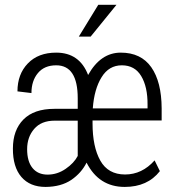

<svg xmlns="http://www.w3.org/2000/svg" viewBox="-20 -753 714 784"><path d="M395 -438Q364.7 -389.6 358.9 -310.5H582.5V-325.7Q583 -398.4 556.6 -442.4Q530.3 -486.3 477.5 -486.3Q424.8 -486.3 395 -438ZM297.4 -116.2V-260.3H203.1Q148.4 -260.3 119.6 -226.6Q90.8 -193.4 90.8 -143.6Q90.8 -93.8 112.8 -66.9Q134.8 -40 174.3 -40Q213.9 -40 248 -63.5Q282.2 -86.9 297.4 -116.2ZM166 10.3Q102.5 10.3 67.4 -30.3Q32.2 -71.3 32.7 -146.5Q32.7 -221.7 75.7 -265.1Q118.7 -308.6 202.1 -308.6H297.4V-351.6Q297.4 -486.3 209.5 -486.3Q161.1 -486.3 134.8 -454.6Q108.4 -422.9 108.4 -373L51.3 -379.9Q51.3 -450.2 93.8 -494.1Q136.2 -538.1 209.5 -538.1Q304.7 -538.1 339.8 -446.8Q390.6 -538.1 473.1 -538.1Q555.7 -538.1 597.7 -478.5Q639.6 -418.9 640.1 -310.5V-261.2H357.9V-249Q357.9 -153.8 389.6 -97.2Q421.4 -40.5 490.7 -40.5Q560.1 -40.5 611.3 -98.1L632.8 -54.2Q582.5 10.3 489.3 10.3Q383.8 10.3 333.5 -88.9Q312.5 -46.9 271.5 -18.6Q229.5 9.8 166 10.3ZM381.3 -733.4H455.6L350.1 -603.5H301.8Z"/></svg>

Font: RobotoCondensed-Light
Style: Light
Weight: 300
Designer: Google
Version: Version 1.200311; 2013